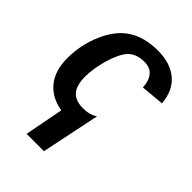

<svg xmlns="http://www.w3.org/2000/svg" viewBox="-218 -637 943 943"><g transform="rotate(45 254.0 -165.0)"><path d="M250.5 -77.1Q297.4 -77.1 327.6 -98.1L264.2 207.5H143.6L182.6 5.4Q105.5 -7.3 63.7 -59.6Q22 -111.8 22 -196.3Q22 -290.5 59.1 -375Q95.7 -459.5 157.5 -498.8Q219.2 -538.1 310.5 -538.1Q398.4 -538.1 450.2 -493.9Q502 -449.7 507.8 -368.7L386.7 -357.4Q384.3 -401.9 363.8 -427Q343.3 -452.1 302.2 -452.1Q250 -452.1 218.8 -422.4Q203.6 -406.7 190.4 -379.6Q177.2 -352.5 167.7 -319.6Q158.2 -286.6 153.1 -254.2Q147.9 -221.7 147.9 -195.8Q147.9 -134.8 172.6 -106Q197.3 -77.1 250.5 -77.1Z"/></g></svg>

Font: Arimo SemiBold
Style: Italic
Weight: 600
Italic angle: -12°
Version: Version 1.33